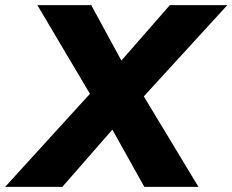

<svg xmlns="http://www.w3.org/2000/svg" viewBox="-92 -725 902 745"><path d="M-72 0 257 -361 53 -705H262L379 -490L567 -705H790L466 -351L678 0H468L344 -222L150 0Z"/></svg>

Font: Winston ExtraBold
Style: Italic
Weight: 800
Italic angle: -9°
Designer: Original fonts by Vernon Adams / Changes by Cristiano Sobral
Foundry: Original fonts by Vernon Adams / Changes by Cristiano Sobral
Version: Version 2.503;July 17, 2020;FontCreator 13.0.0.2655 64-bit